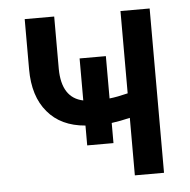

<svg xmlns="http://www.w3.org/2000/svg" viewBox="-45 -595 634 640"><g transform="rotate(-5 272.5 -275.5)"><path d="M478.5 -549.8V0H380.9V-192.4Q348.6 -184.6 319.3 -180.7V-113.3H231.4V-179.7Q149.4 -186.5 105.5 -239.3Q60.5 -292 60.5 -382.8V-550.8H159.2V-375Q160.2 -278.3 231.4 -263.7V-404.3H319.3V-262.7Q345.7 -265.6 380.9 -274.4V-549.8Z"/></g></svg>

Font: RobotoJAA
Style: Medium
Weight: 500
Version: Version 2.05; 2016-11-05